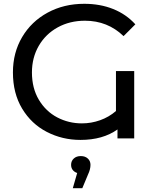

<svg xmlns="http://www.w3.org/2000/svg" viewBox="-20 -728 812 1010"><path d="M590 -354H686V0H598V-47Q521 8 403 8Q308 8 226.5 -34Q145 -76 96.5 -156.5Q48 -237 48 -347Q48 -451 96.5 -533Q145 -615 230.5 -661.5Q316 -708 423 -708Q507 -708 575.5 -680.5Q644 -653 692 -600L630 -538Q546 -619 427 -619Q347 -619 283.5 -584Q220 -549 184 -487Q148 -425 148 -347Q148 -264 184.5 -203Q221 -142 281 -110.5Q341 -79 411 -79Q460 -79 506.5 -95.5Q553 -112 590 -144ZM456 139Q456 163 443 190L413 262H363L386 182Q371 177 362.5 166Q354 155 354 139Q354 119 368 106Q382 93 405 93Q428 93 442 106Q456 119 456 139Z"/></svg>

Font: Montserrat Alternates Medium
Style: Regular
Weight: 500
Designer: Julieta Ulanovsky
Foundry: Julieta Ulanovsky
Version: Version 7.200